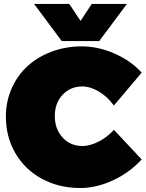

<svg xmlns="http://www.w3.org/2000/svg" viewBox="-20 -943 738 973"><path d="M9.8 -352.1Q9.8 -428.2 38.8 -494.4Q67.9 -560.5 118.9 -607.4Q169.9 -654.3 241.5 -681.2Q313 -708 395 -708Q476.1 -708 558.1 -672.6Q640.1 -637.2 694.8 -578.1L698.2 -575.2L557.1 -408.2L553.2 -413.1Q522.9 -454.6 480 -479.7Q437 -504.9 397.9 -504.9Q336.9 -504.9 297.4 -462.9Q257.8 -420.9 257.8 -355Q257.8 -288.6 297.4 -245.8Q336.9 -203.1 397.9 -203.1Q434.6 -203.1 477.3 -224.1Q520 -245.1 553.2 -280.8L557.1 -285.2L698.2 -134.8L694.8 -131.8Q635.3 -67.4 551.8 -28.8Q468.3 9.8 386.2 9.8Q278.8 9.8 192.6 -36.9Q106.4 -83.5 58.1 -166.3Q9.8 -249 9.8 -352.1ZM152.8 -922.9H331.1L388.2 -836.9L444.8 -922.9H623L482.9 -734.9H293Z"/></svg>

Font: Trueno UltraBlack
Style: Regular
Weight: 950
Designer: Julieta Ulanovsky
Foundry: Julieta Ulanovsky
Version: Version 3.001b | FøM Fix